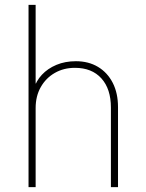

<svg xmlns="http://www.w3.org/2000/svg" viewBox="-20 -772 602 792"><path d="M97.7 0V-752H127V-427.7H141.6L120.1 -406.2Q128.9 -438 152.8 -463.6Q176.8 -489.3 212.6 -504.4Q248.5 -519.5 293 -519.5Q345.2 -519.5 384.3 -496.1Q423.3 -472.7 445.1 -430.2Q466.8 -387.7 466.8 -330.1V0H437.5V-328.1Q437.5 -405.3 398.2 -448.7Q358.9 -492.2 289.1 -492.2Q242.7 -492.2 206.1 -471.2Q169.4 -450.2 148.2 -412.8Q127 -375.5 127 -326.2V0Z"/></svg>

Font: Reddit Mono ExtraLight
Style: Regular
Weight: 250
Monospace: yes
Designer: Stephen Hutchings
Foundry: Reddit
Version: Version 1.014